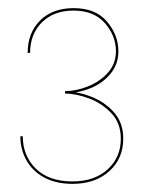

<svg xmlns="http://www.w3.org/2000/svg" viewBox="-20 -726 348 472"><path d="M140 -497Q172 -497 202 -509Q232 -521 251.5 -544.5Q271 -568 271 -600Q271 -640 243 -673Q215 -706 161 -706Q109 -706 78.5 -675.5Q48 -645 48 -596H54Q54 -642 83 -671Q112 -700 161 -700Q211 -700 238 -669Q265 -638 265 -600Q265 -569 245 -547Q225 -525 196 -513.5Q167 -502 140 -502ZM158 -274Q214 -274 248.5 -305Q283 -336 283 -385Q283 -424 260.5 -449.5Q238 -475 205 -488Q172 -501 140 -501V-496Q167 -496 199 -484Q231 -472 254 -447.5Q277 -423 277 -385Q277 -339 244.5 -309.5Q212 -280 158 -280Q100 -280 68 -311.5Q36 -343 36 -391H30Q30 -359 45 -332Q60 -305 89 -289.5Q118 -274 158 -274Z"/></svg>

Font: Jost Thin
Style: Regular
Weight: 250
Version: Version 3.710